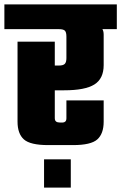

<svg xmlns="http://www.w3.org/2000/svg" viewBox="-40 -662 553 876"><path d="M40 -472H210V-123Q210 -112 216 -107.5Q222 -103 233 -103H246Q253 -103 258 -107.5Q263 -112 263 -123V-204H433V-107Q433 -52 404 -26Q375 0 293 0H180Q98 0 69 -26Q40 -52 40 -107ZM-20 -642H493V-529H382L406 -546Q419 -541 426 -531Q433 -521 433 -504V-365Q433 -303 390.5 -276.5Q348 -250 253 -250H197V-363H229Q248 -363 255.5 -370.5Q263 -378 263 -397V-495Q263 -515 256 -522Q249 -529 229 -529H-20ZM161 65H283V194H161Z"/></svg>

Font: Teko Light
Style: Bold
Weight: 700
Version: Version 2.000;gftools[0.9.28.dev9+g7d2139d.d20230707]